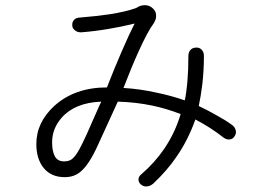

<svg xmlns="http://www.w3.org/2000/svg" viewBox="-20 -752 1040 725"><path d="M279.3 -685.5Q265.6 -684.6 258.8 -675.8Q252 -668 252.9 -656.2Q252.9 -645.5 261.7 -638.7Q270.5 -629.9 286.1 -629.9Q336.9 -633.8 388.7 -642.6Q436.5 -650.4 488.3 -663.1Q468.8 -625 439.5 -557.6Q411.1 -492.2 383.8 -421.9Q262.7 -421.9 185.5 -352.5Q117.2 -290 117.2 -208Q117.2 -152.3 144.5 -118.2Q172.9 -83 224.6 -83Q260.7 -83 285.2 -104.5Q317.4 -131.8 350.6 -206.1L424.8 -368.2Q493.2 -366.2 553.7 -353.5Q606.4 -342.8 662.1 -321.3Q641.6 -252 601.6 -192.4Q565.4 -138.7 514.6 -94.7Q502.9 -85.9 502.9 -74.2Q502.9 -63.5 511.7 -55.7Q520.5 -47.9 532.2 -47.9Q545.9 -47.9 558.6 -58.6Q612.3 -109.4 646.5 -160.2Q689.5 -221.7 717.8 -300.8Q746.1 -286.1 773.4 -268.6Q797.9 -252.9 824.2 -232.4Q835.9 -223.6 848.6 -225.6Q860.4 -227.5 866.2 -238.3Q873 -248 870.1 -259.8Q867.2 -273.4 853.5 -282.2Q832 -297.9 799.8 -315.4Q764.6 -335.9 730.5 -351.6Q738.3 -387.7 744.1 -434.6Q750 -486.3 750 -541Q750 -556.6 740.2 -565.4Q732.4 -573.2 720.7 -572.3Q708 -572.3 700.2 -564.5Q691.4 -555.7 691.4 -541Q691.4 -488.3 687.5 -442.4Q683.6 -399.4 677.7 -373Q624 -391.6 570.3 -402.3Q509.8 -416 446.3 -419.9Q477.5 -501 502.9 -556.6Q536.1 -630.9 560.5 -664.1Q571.3 -680.7 569.3 -696.3Q568.4 -710.9 556.6 -720.7Q545.9 -731.4 529.3 -732.4Q510.7 -733.4 494.1 -721.7Q456.1 -708 394.5 -698.2Q340.8 -690.4 279.3 -685.5ZM362.3 -368.2 354.5 -351.6Q318.4 -269.5 305.7 -241.2Q286.1 -198.2 273.4 -177.7Q260.7 -157.2 249 -149.4Q238.3 -142.6 221.7 -142.6Q198.2 -142.6 187.5 -161.1Q176.8 -179.7 176.8 -214.8Q176.8 -266.6 212.9 -307.6Q262.7 -364.3 362.3 -368.2Z"/></svg>

Font: Gulim
Style: Regular
Weight: 400
Version: Version 2.21